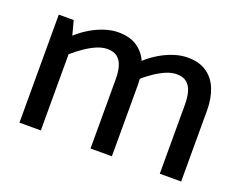

<svg xmlns="http://www.w3.org/2000/svg" viewBox="-86 -656 1014 810"><g transform="rotate(20 421.0 -250.5)"><path d="M156 0V-342Q180 -363 205.5 -380.5Q231 -398 256 -408.5Q281 -419 303 -419Q332 -419 348.5 -405.5Q365 -392 372 -368Q379 -344 379 -311V0H475V-320Q475 -372 459 -413Q443 -454 409.5 -477.5Q376 -501 323 -501Q293 -501 261 -490.5Q229 -480 199 -462Q169 -444 144 -421L127 -485H60V0ZM467 -342Q491 -363 516.5 -380.5Q542 -398 567 -408.5Q592 -419 614 -419Q643 -419 659.5 -405.5Q676 -392 683 -368Q690 -344 690 -311V0H786V-320Q786 -372 770 -413Q754 -454 720.5 -477.5Q687 -501 634 -501Q604 -501 572 -490.5Q540 -480 510 -462Q480 -444 455 -421Z"/></g></svg>

Font: Catamaran Thin Medium
Style: Regular
Weight: 500
Version: Version 2.000